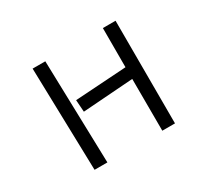

<svg xmlns="http://www.w3.org/2000/svg" viewBox="-145 -943 1289 1193"><g transform="rotate(-30 500.0 -346.5)"><path d="M706 -350 344 -324 338 -410 706 -434V-715H797L798 22H707ZM202 -715H293L313 22H221Z"/></g></svg>

Font: Moralerspace Krypton JPDOC
Style: Regular
Weight: 400
Version: v0.0.6; ttfautohint (v1.8.4.7-5d5b-dirty) -l 6 -r 45 -G 200 